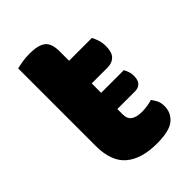

<svg xmlns="http://www.w3.org/2000/svg" viewBox="-191 -686 779 779"><g transform="rotate(-45 198.5 -297.0)"><path d="M237 15Q149 15 101.5 -25Q54 -65 54 -155V-599Q65 -602 85.5 -605.5Q106 -609 129 -609Q178 -609 200 -592Q222 -575 222 -529V-475H353Q359 -464 364.5 -447.5Q370 -431 370 -411Q370 -376 354.5 -360.5Q339 -345 313 -345H222V-291H352Q356 -284 360.5 -272Q365 -260 365 -246Q365 -221 354 -209.5Q343 -198 323 -198H222V-167Q222 -141 238.5 -130Q255 -119 285 -119Q300 -119 316 -121.5Q332 -124 344 -128Q353 -117 359.5 -103.5Q366 -90 366 -71Q366 -33 337.5 -9Q309 15 237 15Z"/></g></svg>

Font: Baloo Chettan 2 ExtraBold
Style: Regular
Weight: 800
Designer: Maithili Shingre, Unnati Kotecha and Ek Type
Foundry: Ek Type
Version: Version 1.640;hotconv 1.0.111;makeotfexe 2.5.65597; ttfautoh